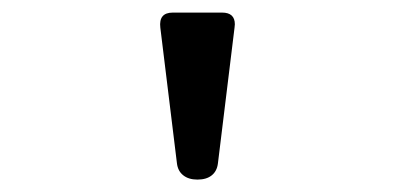

<svg xmlns="http://www.w3.org/2000/svg" viewBox="-20 -640 640 311"><path d="M360.4 -600.6 359.9 -595.2 333 -375.5Q331.5 -362.8 323 -356Q314.5 -349.1 299.8 -349.1Q285.6 -349.1 276.9 -356Q268.1 -362.8 266.6 -375.5L239.7 -595.2Q236.8 -619.6 259.8 -619.6H339.8Q360.4 -619.6 360.4 -600.6Z"/></svg>

Font: Courier Prime Sans
Style: Regular
Weight: 400
Designer: Alan Dague-Greene
Foundry: Quote-Unquote Apps
Version: Version 3.020